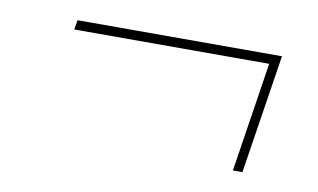

<svg xmlns="http://www.w3.org/2000/svg" viewBox="-39 -468 591 357"><g transform="rotate(10 256.5 -289.5)"><path d="M80 -384 83 -402H469L434 -177H416L448 -384Z"/></g></svg>

Font: Georama ExtraExtended Thin
Style: Italic
Weight: 100
Width: 8
Italic angle: -9°
Designer: Jean-Baptiste Levee
Foundry: Production Type
Version: Version 1.000